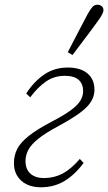

<svg xmlns="http://www.w3.org/2000/svg" viewBox="-20 -781 458 813"><path d="M153 12Q101 12 70 -16Q39 -44 39 -90Q39 -123 53 -150.5Q67 -178 102.5 -206Q138 -234 201 -267Q253 -294 281.5 -315.5Q310 -337 321 -356Q332 -375 332 -395Q332 -426 313 -443Q294 -460 254 -460Q210 -460 175 -436Q140 -412 108 -369L91 -385Q123 -435 166.5 -465Q210 -495 267 -495Q321 -495 350.5 -470Q380 -445 380 -401Q380 -360 345.5 -326Q311 -292 227 -247Q171 -217 141 -192.5Q111 -168 99.5 -145.5Q88 -123 88 -99Q88 -64 109 -45.5Q130 -27 166 -27Q209 -27 245 -46Q281 -65 318 -108L334 -91Q297 -41 253 -14.5Q209 12 153 12ZM267 -560Q287 -599 309.5 -642Q332 -685 351 -721Q362 -741 371 -751Q380 -761 392 -761Q403 -761 410.5 -755Q418 -749 418 -738Q418 -723 393 -690Q371 -659 342 -621Q313 -583 287 -548Z"/></svg>

Font: Source Serif 4 SmText Light
Style: Italic
Weight: 300
Italic angle: -12°
Designer: Frank Grießhammer
Foundry: Adobe
Version: Version 4.005;hotconv 1.1.0;makeotfexe 2.6.0